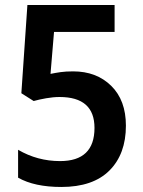

<svg xmlns="http://www.w3.org/2000/svg" viewBox="-20 -734 569 764"><path d="M271 -450Q242 -450 221 -447Q200 -444 181 -440L195 -607H436V-714H89L65 -363L114 -332Q135 -338 163.5 -343Q192 -348 217 -348Q356 -348 356 -225Q356 -93 219 -93Q129 -93 52 -138V-27Q117 10 224 10Q350 10 415.5 -55.5Q481 -121 481 -234Q481 -335 422.5 -392.5Q364 -450 271 -450Z"/></svg>

Font: Noto Sans Arabic UI SemiCondensed Semi
Style: Regular
Weight: 600
Width: 4
Designer: Nadine Chahine - Monotype Design Team
Foundry: Monotype Imaging Inc.
Version: Version 1.900